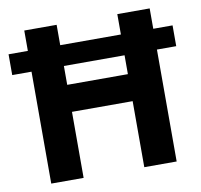

<svg xmlns="http://www.w3.org/2000/svg" viewBox="-79 -798 924 882"><g transform="rotate(-10 382.5 -357.0)"><path d="M90 0V-522H0V-619H90V-714H241V-619H524V-714H675V-619H765V-522H675V0H524V-308H241V0ZM241 -434H524V-522H241Z"/></g></svg>

Font: Noto Sans New Tai Lue
Style: Regular
Weight: 400
Designer: Monotype Design Team
Foundry: Monotype Imaging Inc.
Version: Version 2.003